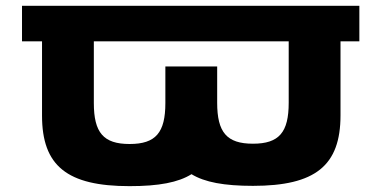

<svg xmlns="http://www.w3.org/2000/svg" viewBox="-20 -621 1303 656"><path d="M55.2 -601.2V-479.8H123.6V-226C123.6 -54 209.6 15 422.8 15C522.6 15 589.4 2.3 634.3 -25.9C679.1 1.6 745.6 14 844.2 14C1057.4 14 1143.4 -55 1143.4 -227V-479.8H1207.8V-601.2ZM300.6 -479.8H966.4V-270C966.4 -169 933.8 -130 844.2 -130C754.7 -130 722 -169 722 -270V-394H545V-269C545 -168 512.3 -129 422.8 -129C333.2 -129 300.6 -168 300.6 -269Z"/></svg>

Font: Hussar
Style: BdSuprExt
Weight: 700
Foundry: Cannot Into Space Fonts
Version: Version 2.00